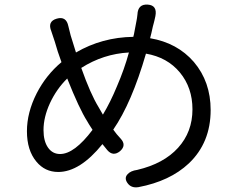

<svg xmlns="http://www.w3.org/2000/svg" viewBox="-20 -786 1016 834"><path d="M533 8Q519 -13 534 -29Q547 -44 576 -48Q691 -75 753.5 -144Q816 -213 816 -311Q816 -405 761.5 -471Q707 -537 614 -553Q552 -339 472 -223Q485 -204 504 -184Q531 -155 501 -129Q471 -105 446 -134Q439 -142 425 -160Q327 -39 233 -39Q175 -39 138 -84Q97 -133 97 -216Q97 -297 139 -380Q180 -460 247 -516Q229 -565 218 -605Q211 -628 203 -650Q185 -693 226.5 -705Q268 -717 277 -672Q279 -663 284 -644Q286 -636 287 -632Q295 -605 310 -558Q423 -624 559 -626Q560 -630 562 -638Q570 -677 573 -696Q575 -705 577 -723Q579 -769 622 -766Q664 -763 655 -716Q653 -709 651 -698Q649 -690 648 -686Q647 -681 644 -671Q637 -638 632 -620Q750 -600 822 -517Q895 -431 895 -308Q895 -166 800 -76Q718 1 581 27Q549 32 533 8ZM241 -117Q303 -117 382 -222Q377 -230 366 -247Q362 -255 359 -259Q324 -314 272 -445Q226 -400 197 -338Q169 -277 169 -221Q169 -173 188.5 -145Q208 -117 241 -117ZM427 -288Q460 -343 488 -411Q520 -485 540 -558Q429 -552 333 -491Q373 -378 408 -321Q420 -299 427 -288Z"/></svg>

Font: GenSenRounded JP R
Style: Regular
Weight: 400
Version: Version 1.501;PS 1;hotconv 16.6.51;makeotf.lib2.5.65220